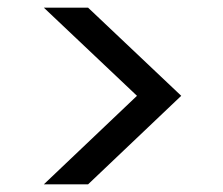

<svg xmlns="http://www.w3.org/2000/svg" viewBox="-20 -615 579 499"><path d="M94 -595H209L451 -366L209 -136H94L336 -366Z"/></svg>

Font: MSTAGE
Style: Regular
Weight: 400
Designer: Ninad Kale (Devanagari), Jonny Pinhorn (Latin)
Foundry: Indian Type Foundry
Version: 4.004